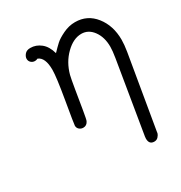

<svg xmlns="http://www.w3.org/2000/svg" viewBox="-159 -553 844 897"><g transform="rotate(-30 262.5 -104.5)"><path d="M131.8 -439Q162.6 -439 187.7 -418.9Q212.9 -398.9 224.1 -357.9Q245.1 -379.9 260.5 -394Q275.9 -408.2 307.9 -423.6Q339.8 -439 373 -439Q439 -439 480 -387Q521 -335 521 -258.8Q521 -232.9 515.1 -196.8L449.2 192.9Q449.2 196.8 447.5 203.9Q445.8 210.9 437.5 220.5Q429.2 230 416 230Q388.2 230 388.2 198.2Q388.2 191.4 389.2 187L453.1 -199.2Q459 -235.4 459 -256.8Q459 -308.6 434.1 -342.8Q409.2 -377 371.1 -377Q328.1 -377 287.1 -336.9Q246.1 -296.9 230 -236.8Q226.1 -221.7 217 -167.2Q208 -112.8 200 -64.5Q191.9 -16.1 189 -11.2Q180.2 7.8 161.1 7.8Q148.9 7.8 139.9 0Q130.9 -7.8 130.9 -20Q130.9 -27.8 150.9 -144.5Q170.9 -261.2 170.9 -298.8Q170.9 -365.7 136.2 -378.9Q129.4 -375 121.1 -375Q108.9 -375 100.3 -383.1Q91.8 -391.1 91.8 -403.1Q91.8 -415 101.8 -427Q111.8 -439 131.8 -439Z"/></g></svg>

Font: CMU Typewriter Text
Style: LightOblique
Weight: 200
Italic angle: -9.46001°
Version: Version 0.7.0